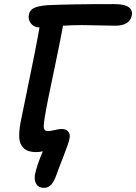

<svg xmlns="http://www.w3.org/2000/svg" viewBox="-20 -702 661 933"><path d="M193.8 210.9Q167.5 210.9 156.2 191.7Q145 172.4 149.9 146Q158.7 102.5 188 33.2Q172.9 37.1 154.8 37.1Q116.2 37.1 95.9 18.8Q75.7 0.5 73.7 -30.8Q71.8 -62 79.1 -103Q90.8 -161.6 112.3 -265.6Q133.8 -369.6 148.2 -441.9Q162.6 -514.2 171.9 -568.8Q145.5 -568.8 130.6 -587.6Q115.7 -606.4 120.1 -628.9Q123.5 -651.9 143.6 -662.4Q163.6 -672.9 209 -676.8Q321.8 -682.1 533.2 -682.1Q585.9 -682.1 606 -666.7Q626 -651.4 620.1 -626Q615.7 -602.1 595 -589.6Q574.2 -577.1 541 -577.1Q514.6 -577.1 459 -578.6Q403.3 -580.1 379.9 -580.1Q329.1 -580.1 286.1 -577.1Q275.4 -514.2 213.9 -221.2Q191.4 -108.4 192.4 -86.4Q193.4 -67.9 206.5 -65.4L214.8 -64.9Q223.6 -64.9 245.6 -70.1Q267.6 -75.2 279.8 -75.2Q300.8 -75.2 311.5 -63Q322.3 -50.8 317.9 -28.8Q313.5 -5.4 287.8 59.3Q262.2 124 254.9 146Q243.2 179.2 229 195.1Q214.8 210.9 193.8 210.9Z"/></svg>

Font: Shantell Sans Bouncy
Style: Italic
Weight: 500
Italic angle: -11.31°
Designer: Stephen Nixon, Anya Danilova, Shantell Martin
Foundry: Arrow Type
Version: Version 1.006;[9816181b4]